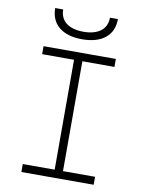

<svg xmlns="http://www.w3.org/2000/svg" viewBox="-98 -975 781 1042"><g transform="rotate(10 293.0 -454.0)"><path d="M93.8 0H492.2V-43.9H315.4V-649.4H492.2V-693.4H93.8V-649.4H269.5V-43.9H93.8ZM293 -766.6C402.3 -766.6 465.8 -818.4 465.8 -908.2H421.9C421.9 -844.7 374.5 -808.1 293 -808.1C211.4 -808.1 164.1 -844.7 164.1 -908.2H120.1C120.1 -818.4 183.6 -766.6 293 -766.6Z"/></g></svg>

Font: Cascadia Code PL ExtraLight
Style: Regular
Weight: 200
Monospace: yes
Designer: Aaron Bell
Foundry: Saja Typeworks
Version: Version 2404.023